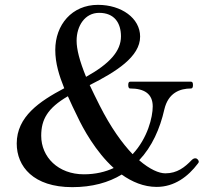

<svg xmlns="http://www.w3.org/2000/svg" viewBox="-20 -758 896 792"><path d="M786 -105C782 -105 777 -104 771 -98C742 -68 711 -43 662 -43C636 -43 598 -59 554 -97C607 -153 640 -227 658 -307C674 -375 722 -393 768 -393C774 -393 776 -399 776 -407C776 -416 774 -421 768 -421H517C511 -421 509 -416 509 -407C509 -399 511 -393 517 -393C574 -393 610 -372 610 -319C610 -275 589 -188 527 -122C484 -167 437 -232 391 -323C375 -354 362 -382 350 -407C459 -462 558 -524 558 -607C558 -683 481 -738 384 -738C277 -738 208 -656 208 -552C208 -497 224 -446 245 -394C143 -340 49 -277 49 -166C49 -71 118 14 278 14C360 14 428 -5 482 -38C524 -8 573 13 626 13C700 13 756 -30 796 -83C799 -87 800 -88 800 -91C800 -96 794 -105 786 -105ZM389 -705C452 -705 479 -663 479 -608C479 -547 432 -495 335 -441C308 -507 296 -555 296 -590C296 -651 330 -705 389 -705ZM326 -39C220 -39 150 -110 150 -198C150 -265 176 -312 260 -361C272 -333 286 -305 300 -276C322 -229 374 -133 449 -65C415 -49 374 -39 326 -39Z"/></svg>

Font: Shippori Mincho OTF Medium
Style: Regular
Weight: 500
Designer: FONTDASU
Foundry: FONTDASU / Google Inc. / but / Adobe
Version: Version 3.300;hotconv 1.0.109;makeotfexe 2.5.65596